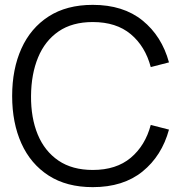

<svg xmlns="http://www.w3.org/2000/svg" viewBox="-20 -755 755 790"><path d="M361.7 15Q254 15 180.1 -32.7Q106.2 -80.3 68.1 -164.8Q30 -249.3 30 -360Q30 -470.7 68.1 -555.2Q106.2 -639.7 180.1 -687.3Q254 -735 361.7 -735Q487 -735 566.4 -670.7Q645.8 -606.3 675.3 -498.3L600.3 -479Q577.7 -564.5 518 -614.4Q458.3 -664.3 361.7 -664.3Q277.2 -664.3 221.1 -625.8Q165 -587.3 136.7 -518.7Q108.3 -450 107.7 -360Q107 -270 135.3 -201.5Q163.7 -133 220.4 -94.3Q277.2 -55.7 361.7 -55.7Q458.3 -55.7 518 -105.8Q577.7 -156 600.3 -241L675.3 -221.7Q645.8 -113.7 566.4 -49.3Q487 15 361.7 15Z"/></svg>

Font: Manrope Variable Light
Style: Regular
Weight: 200
Designer: Mikhail Sharanda
Foundry: Mikhail Sharanda
Version: Version 4.505